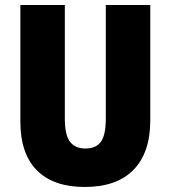

<svg xmlns="http://www.w3.org/2000/svg" viewBox="-20 -734 679 764"><path d="M578 -255Q578 -127 511.5 -58.5Q445 10 317 10Q193 10 127 -56Q61 -122 61 -251V-714H238V-261Q238 -197 258.5 -170Q279 -143 320 -143Q362 -143 381.5 -170Q401 -197 401 -262V-714H578Z"/></svg>

Font: Noto Sans Lao Condensed Black
Style: Regular
Weight: 900
Width: 3
Designer: Monotype Design Team
Foundry: Monotype Imaging Inc.
Version: Version 2.003; ttfautohint (v1.8.4.7-5d5b)